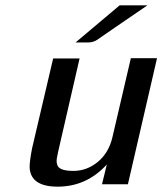

<svg xmlns="http://www.w3.org/2000/svg" viewBox="-20 -690 608 719"><path d="M263 -531 428 -670H532Q429 -599 412 -588L344 -541Q329 -531 310 -531ZM100 -134 179 -471H278L198 -123L194 -103Q190 -85 194 -75Q198 -50 255 -50Q305 -50 346 -83.5Q387 -117 401 -176L470 -472H568L459 0H362L380 -74Q304 9 196 9Q96 9 91 -61Q90 -82 100 -134Z"/></svg>

Font: Coval
Style: Italic
Weight: 400
Foundry: Context Ltd
Version: Version 001.000